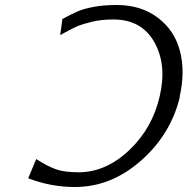

<svg xmlns="http://www.w3.org/2000/svg" viewBox="-20 -733 751 769"><path d="M700 -348V-343Q663 -193 543.5 -88.5Q424 16 280 16Q183 16 93 -19L125 -96Q172 -66 205.5 -54.5Q239 -43 295 -43Q404 -43 497.5 -131.5Q591 -220 620 -349Q649 -474 598 -564.5Q547 -655 434 -655Q386 -655 349 -646Q309 -636 292 -629Q275 -622 235 -600L221 -592L230 -657Q271 -679 293.5 -688.5Q316 -698 355.5 -705.5Q395 -713 448 -713Q544 -713 611.5 -662.5Q679 -612 701 -528Q722 -446 700 -348Z"/></svg>

Font: Coval
Style: ExtraLight Italic
Weight: 200
Foundry: Context Ltd
Version: Version 001.000